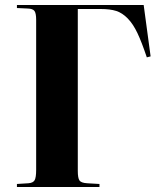

<svg xmlns="http://www.w3.org/2000/svg" viewBox="-20 -750 639 770"><path d="M47.9 0V-12.2L94.2 -15.1Q112.8 -16.6 118.9 -27.3Q125 -38.1 125 -68.8V-670.9Q125 -696.8 118.2 -706.1Q111.3 -715.3 90.8 -715.8L47.9 -717.8V-730H556.2L584 -523.9L568.8 -520Q548.3 -581.1 531.2 -617.2Q514.2 -653.3 492.4 -675.8Q470.7 -698.2 446 -706.1Q421.4 -713.9 383.8 -713.9H292V-64.9Q292 -36.1 298.6 -26.4Q305.2 -16.6 329.1 -15.1L378.9 -12.2V0Z"/></svg>

Font: Display Regular
Style: Bold
Weight: 700
Designer: Latin by Veronika Burian and Jose Scaglione. Greek by Irene Vlachou. Cyrillic by Vera Evstafieva.
Foundry: TypeTogether
Version: Version 3.002